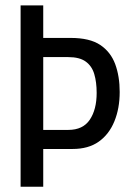

<svg xmlns="http://www.w3.org/2000/svg" viewBox="-20 -707 497 727"><path d="M58 0V-686.5H143.7V-563.4H247.8Q319.7 -563.4 359.4 -536.9Q399.1 -510.3 416.2 -464.2Q433.2 -418 433.2 -358.7Q433.2 -296.4 413 -247.3Q392.8 -198.1 353.7 -170.5Q314.7 -142.9 254.6 -142.9H143.7V0ZM143.7 -215.1H238.5Q294.1 -215.1 320 -253.7Q346 -292.3 346 -355.1Q346 -396.2 336.9 -426.6Q327.9 -457.1 304.5 -473.9Q281.2 -490.8 238.5 -490.8H143.7Z"/></svg>

Font: Archivo SemiBold ExtraCondensed
Style: Regular
Weight: 600
Width: 2
Version: Version 2.001